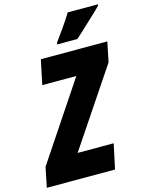

<svg xmlns="http://www.w3.org/2000/svg" viewBox="-175 -1011 820 1090"><g transform="rotate(-15 235.5 -465.5)"><path d="M-39.1 0 -15.1 -117.2 287.1 -569.8H86.9L117.2 -713.9H507.8L483.9 -597.2L181.2 -146H393.1L361.8 0ZM228 -771 231 -782.2Q258.3 -818.8 283.7 -855.5Q309.1 -892.1 333 -931.2H510.3L509.3 -922.9Q498 -911.1 475.3 -889.9Q452.6 -868.7 426.8 -844.5Q400.9 -820.3 379.2 -800Q357.4 -779.8 347.2 -771Z"/></g></svg>

Font: Open Sans Condensed ExtraBold
Style: Italic
Weight: 800
Width: 3
Italic angle: -12°
Designer: Monotype Design Team
Foundry: Monotype Imaging Inc.
Version: Version 3.003; ttfautohint (v1.8.4)